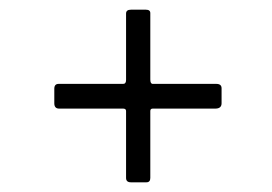

<svg xmlns="http://www.w3.org/2000/svg" viewBox="-20 -498 560 396"><path d="M240 -131V-269Q240 -274 234 -274H102Q92 -274 92 -285V-315Q92 -325 101 -325H234Q240 -325 240 -333V-470Q240 -478 250 -478H281Q290 -478 290 -471V-334Q290 -325 295 -325H426Q437 -325 437 -316V-285Q437 -274 424 -274H295Q290 -274 290 -269V-131Q290 -122 282 -122H250Q240 -122 240 -131Z"/></svg>

Font: Vivano Light
Style: Regular
Weight: 300
Designer: Joe Prince, Josias Burgherr
Version: Version 2.064;September 19, 2022;FontCreator 14.0.0.2877 64-